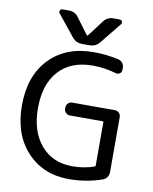

<svg xmlns="http://www.w3.org/2000/svg" viewBox="-102 -1055 892 1119"><g transform="rotate(10 344.0 -495.0)"><path d="M420.9 -951.2Q442.4 -978.5 476.6 -978.5H513.7Q524.4 -978.5 528.8 -969.2Q533.2 -960 526.4 -952.1L424.8 -826.2Q402.3 -799.8 367.2 -799.8H322.3Q288.1 -799.8 265.6 -826.2L164.1 -952.1Q157.2 -960 161.6 -969.2Q166 -978.5 175.8 -978.5H214.8Q249 -978.5 269.5 -951.2L341.8 -854.5Q344.7 -850.6 347.7 -854.5ZM399.4 -764.6Q475.6 -764.6 547.9 -748Q562.5 -744.1 571.8 -731.9Q581.1 -719.7 581.1 -705.1V-691.4Q581.1 -677.7 570.8 -670.4Q560.5 -663.1 547.9 -666Q475.6 -686.5 411.1 -686.5Q409.2 -686.5 406.2 -686.5Q278.3 -686.5 206.5 -607.9Q134.8 -529.3 134.8 -387.7Q134.8 -250 204.1 -168.9Q273.4 -87.9 389.6 -87.9Q460 -87.9 520.5 -109.4Q524.4 -111.3 524.4 -115.2V-373Q524.4 -377 519.5 -377H326.2Q311.5 -377 301.3 -387.2Q291 -397.5 291 -412.1V-418Q291 -432.6 301.3 -442.9Q311.5 -453.1 326.2 -453.1H578.1Q592.8 -453.1 603 -442.9Q613.3 -432.6 613.3 -418V-91.8Q613.3 -75.2 604.5 -62.5Q595.7 -49.8 581.1 -43.9Q486.3 -10.7 382.8 -10.7Q231.4 -10.7 135.7 -112.8Q40 -214.8 40 -387.7Q40 -561.5 137.2 -663.1Q234.4 -764.6 399.4 -764.6Z"/></g></svg>

Font: Gen Jyuu GothicL Regular
Style: Regular
Weight: 400
Designer: [Source Han Sans]
Ryoko NISHIZUKA  (kana & ideographs); Paul D. Hunt (Latin, Greek & Cyrillic); Wenlong ZHANG  (bopomofo
Version: Version 1.002.20150607